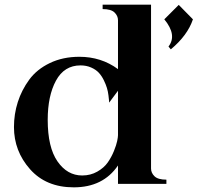

<svg xmlns="http://www.w3.org/2000/svg" viewBox="-20 -790 874 825"><path d="M487 0V-79Q423 15 297 15Q178 15 109 -63Q40 -141 40 -244Q40 -300 56.5 -351.5Q73 -403 105.5 -447.5Q138 -492 194 -519Q250 -546 321 -546Q415 -546 487 -493V-703Q487 -722 472 -736.5Q457 -751 421 -751V-770H629V-66Q629 -47 644 -32.5Q659 -18 695 -18V0ZM333 -36Q369 -36 398 -52.5Q427 -69 443 -92Q459 -115 469.5 -141Q480 -167 483.5 -184Q487 -201 487 -209V-400L449 -349Q449 -352 448.5 -358Q448 -364 446 -380.5Q444 -397 439.5 -412Q435 -427 426 -445.5Q417 -464 404.5 -477.5Q392 -491 371.5 -500Q351 -509 326 -509Q256 -509 220.5 -443.5Q185 -378 185 -275Q185 -157 227 -96.5Q269 -36 333 -36ZM714 -578 704 -590Q742 -639 686 -707L748 -769L809 -707Q786 -638 714 -578Z"/></svg>

Font: Uncial Antiqua
Style: Regular
Weight: 400
Designer: Astigmatic (AOETI)
Foundry: Astigmatic (AOETI)
Version: Version 1.000